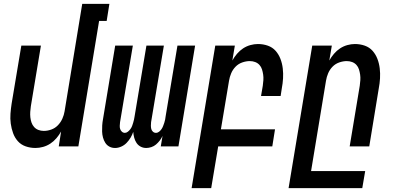

<svg xmlns="http://www.w3.org/2000/svg" viewBox="-20 -755 2040 990"><path d="M163 8Q136 8 112 -0.5Q88 -9 72 -27Q56 -45 47.5 -68.5Q39 -92 35.5 -117.5Q32 -143 34 -169Q36 -195 40 -221L90 -520H191L139 -207Q137 -193 136 -178.5Q135 -164 136.5 -150Q138 -136 142.5 -123Q147 -110 156 -100Q165 -90 178 -85Q191 -80 206 -80Q225 -80 244.5 -87Q264 -94 278.5 -109Q293 -124 301.5 -143Q310 -162 313 -181L404 -735H544L530 -647H491L384 0H283L295 -77Q285 -59 271 -42.5Q257 -26 239.5 -14.5Q222 -3 202 2.5Q182 8 163 8Z M734 8Q718 8 705 1Q692 -6 684 -18Q676 -30 672 -45Q668 -60 667 -75Q662 -60 653.5 -45.5Q645 -31 633 -18.5Q621 -6 605 1Q589 8 574 8H573Q557 8 544 1Q531 -6 523 -18.5Q515 -31 511 -46Q507 -61 506.5 -76.5Q506 -92 507 -108Q508 -124 511 -140L574 -520H665L599 -125Q598 -116 597.5 -107Q597 -98 599.5 -90Q602 -82 608.5 -76Q615 -70 624 -70Q632 -70 639.5 -76Q647 -82 652.5 -89.5Q658 -97 661 -105Q664 -113 666.5 -121.5Q669 -130 671 -138.5Q673 -147 674 -155L735 -520H825L759 -125Q758 -116 758 -107Q758 -98 760 -90Q762 -82 768.5 -76Q775 -70 784 -70Q793 -70 800.5 -76Q808 -82 813 -89.5Q818 -97 821 -105Q824 -113 827 -121.5Q830 -130 831.5 -138.5Q833 -147 834 -155L895 -520H986L900 0H809L818 -54Q812 -41 803.5 -30Q795 -19 784.5 -10Q774 -1 760.5 3.5Q747 8 734 8Z M968 215 1090 -520H1191L1178 -443Q1188 -461 1202 -477.5Q1216 -494 1233.5 -505.5Q1251 -517 1271 -522.5Q1291 -528 1310 -528Q1337 -528 1361 -519.5Q1385 -511 1401 -493Q1417 -475 1426 -451.5Q1435 -428 1438 -402.5Q1441 -377 1439.5 -351Q1438 -325 1433 -299L1427 -260H1326L1335 -313Q1337 -327 1338 -341.5Q1339 -356 1337 -370Q1335 -384 1331 -397Q1327 -410 1318 -420Q1309 -430 1296 -435Q1283 -440 1268 -440Q1249 -440 1229 -433Q1209 -426 1194.5 -411Q1180 -396 1172 -377Q1164 -358 1161 -339L1119 -88H1398L1384 0H1105L1069 215Z M1468 215 1590 -520H1691L1678 -443Q1688 -461 1702 -477.5Q1716 -494 1733.5 -505.5Q1751 -517 1771 -522.5Q1791 -528 1810 -528Q1837 -528 1861 -519.5Q1885 -511 1901 -493Q1917 -475 1926 -451.5Q1935 -428 1938 -402.5Q1941 -377 1939.5 -351Q1938 -325 1933 -299L1884 0H1783L1835 -313Q1837 -327 1838 -341.5Q1839 -356 1837 -370Q1835 -384 1831 -397Q1827 -410 1818 -420Q1809 -430 1796 -435Q1783 -440 1768 -440Q1749 -440 1729 -433Q1709 -426 1694.5 -411Q1680 -396 1672 -377Q1664 -358 1661 -339L1584 127H1863L1848 215Z"/></svg>

Font: Iosevka Term Curly Semibold
Style: Italic
Weight: 600
Italic angle: -9°
Designer: Belleve Invis
Foundry: Belleve Invis
Version: Version 32.3.0